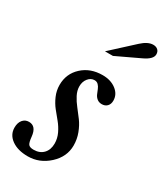

<svg xmlns="http://www.w3.org/2000/svg" viewBox="-214 -886 842 979"><g transform="rotate(30 207.0 -396.5)"><path d="M77.1 -387.2Q77.1 -453.1 124.3 -496.6Q171.4 -540 243.2 -540Q291.5 -540 323.2 -515.6Q355 -491.2 355 -454.1Q355 -433.6 343.3 -421.4Q331.5 -409.2 312 -409.2Q295.4 -409.2 284.2 -418.2Q272.9 -427.2 267.3 -440.2Q261.7 -453.1 256.6 -466.1Q251.5 -479 242.7 -488Q233.9 -497.1 220.2 -497.1Q198.7 -497.1 183.3 -478Q168 -459 168 -431.2Q168 -406.7 180.9 -381.6Q193.8 -356.4 212.4 -333.3Q231 -310.1 249.5 -284.9Q268.1 -259.8 281 -225.8Q293.9 -191.9 293.9 -154.8Q293.9 -88.4 240.5 -39.3Q187 9.8 118.2 9.8Q59.1 9.8 22.9 -16.1Q-13.2 -42 -13.2 -84Q-13.2 -112.3 0.7 -129.2Q14.6 -146 37.1 -146Q80.1 -146 85.9 -86.9Q88.9 -54.7 96.7 -44.4Q104.5 -34.2 127 -34.2Q163.1 -34.2 184.1 -56.2Q205.1 -78.1 205.1 -115.2Q205.1 -145 191.9 -172.9Q178.7 -200.7 159.9 -223.4Q141.1 -246.1 122.3 -269.5Q103.5 -293 90.3 -323.5Q77.1 -354 77.1 -387.2ZM238.8 -650.9H191.9L321.8 -770Q357.9 -803.2 389.2 -803.2Q406.2 -803.2 416.5 -793.9Q426.8 -784.7 426.8 -768.1Q426.8 -739.7 376 -715.8Z"/></g></svg>

Font: Libre Baskerville
Style: Italic
Weight: 400
Designer: Pablo Impallari, Rodrigo Fuenzalida
Foundry: Pablo Impallari, Rodrigo Fuenzalida
Version: Version 1.000